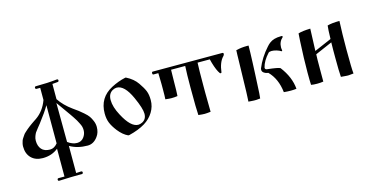

<svg xmlns="http://www.w3.org/2000/svg" viewBox="-79 -957 3012 1560"><g transform="rotate(-15 1426.5 -177.0)"><path d="M275 -568Q374 -568 452 -577Q452 -577 454 -577Q464 -577 464 -566Q464 -556 454 -555Q418 -551 409 -551V-423Q448 -364 516 -315Q547 -293 559 -284Q571 -275 597 -252.5Q623 -230 634.5 -213.5Q646 -197 656.5 -172Q667 -147 667 -121Q667 -74 643 -42Q608 7 557 7Q472 7 408 -30V198Q413 198 428 197Q443 196 449 196H450Q461 196 461 207Q461 218 451 218Q365 218 260 223H259Q249 223 249 212Q249 201 260 201H309V-33Q255 11 179 11Q118 11 82.5 -24.5Q47 -60 47 -121Q47 -134 50 -147Q53 -160 56.5 -170Q60 -180 69 -192.5Q78 -205 82.5 -212.5Q87 -220 101 -232Q115 -244 120 -249Q125 -254 142 -266.5Q159 -279 162.5 -281.5Q166 -284 185 -297Q204 -310 206 -311Q274 -358 305 -444V-546H275Q264 -546 264 -557Q264 -568 275 -568ZM254 -41Q289 -41 317 -76V-397Q288 -346 227 -267Q221 -259 202.5 -236.5Q184 -214 178.5 -205Q173 -196 166 -178Q159 -160 159 -140Q159 -95 182.5 -68Q206 -41 254 -41ZM486 -272Q474 -290 443.5 -332Q413 -374 400 -393Q400 -368 401 -234Q402 -100 402 -65Q441 -36 480 -36Q515 -36 536 -63Q557 -90 557 -123Q557 -138 553.5 -152Q550 -166 539.5 -185.5Q529 -205 525.5 -212Q522 -219 504.5 -245Q487 -271 486 -272Z M905 12Q905 12 903 12Q903 12 900 12Q900 12 898 12Q898 12 896 12Q854 -7 816 -55Q785 -95 771 -129Q757 -163 757 -209Q757 -342 874 -403Q934 -434 990 -446Q992 -447 996 -447Q998 -447 1000 -446Q1060 -416 1092 -369Q1122 -326 1134.5 -295Q1147 -264 1147 -218Q1147 -164 1118.5 -117.5Q1090 -71 1041 -41Q987 -8 905 12ZM1032 -59Q1069 -78 1069 -124Q1069 -169 1024 -268Q970 -387 905 -387Q890 -387 872 -378Q832 -357 832 -302Q832 -244 872 -170Q935 -50 998 -50Q1014 -50 1032 -59Z M1592 0Q1558 4 1542 4Q1523 4 1489 0Q1485 -42 1485 -233Q1485 -346 1489 -413H1370Q1370 -385 1369 -365L1368 -303Q1368 -238 1365 -193Q1341 -189 1313 -189Q1297 -189 1263 -193Q1265 -215 1265 -278V-321Q1265 -337 1264 -368Q1263 -399 1263 -413H1222Q1214 -413 1214 -425Q1214 -437 1222 -437H1807Q1817 -437 1817 -428Q1817 -418 1810 -411Q1770 -371 1760 -286Q1759 -282 1753.5 -281.5Q1748 -281 1746 -284Q1724 -313 1704 -382L1696 -413H1593Q1590 -356 1590 -217V-159Q1590 -96 1592 0Z M1912 -36 1914 -81Q1917 -160 1921 -364Q1921 -375 1921.5 -389.5Q1922 -404 1922.5 -413.5Q1923 -423 1923 -429Q1967 -440 2013 -440H2029Q2029 -390 2025 -296L2021 -204Q2018 -134 2013 -44L2009 0Q1985 3 1975 3H1956Q1945 3 1930.5 1.5Q1916 0 1910 0Q1911 -9 1912 -36ZM2126 -215Q2218 -205 2233 -195Q2306 -100 2314 0Q2293 3 2267 3Q2238 3 2208 0Q2195 -116 2127 -184Q2119 -186 2116 -186Q2101 -189 2089 -198.5Q2077 -208 2077 -222Q2077 -228 2078 -233Q2113 -319 2179 -392Q2192 -407 2205 -417Q2240 -445 2302 -445H2311Q2317 -440 2316 -436Q2280 -404 2280 -357Q2280 -344 2283 -331Q2281 -324 2275 -326Q2263 -335 2240 -342Q2217 -349 2198 -349Q2178 -349 2171 -341Q2121 -287 2108 -233Q2107 -216 2126 -215Z M2540 0Q2516 4 2488 4Q2457 4 2437 0Q2435 -30 2435 -104Q2435 -218 2443 -367Q2443 -374 2447 -430Q2481 -441 2549 -443Q2547 -399 2542 -257L2686 -319Q2688 -402 2692 -431Q2731 -442 2794 -442Q2789 -334 2789 -210V-198Q2789 -42 2794 0Q2758 4 2753 4H2739Q2724 4 2688 0Q2684 -46 2684 -163V-227Q2684 -270 2685 -291L2542 -229Q2540 -210 2540 -91Q2540 -91 2540 0Z"/></g></svg>

Font: Ponomar Unicode TT
Style: Regular
Weight: 400
Designer: Vladislav V. Dorosh, Yuri A.W. Shardt, Nikita Simmons, Aleksandr Andreev
Foundry: Ponomar Project
Version: 1.1